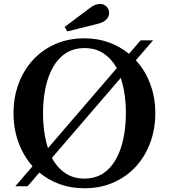

<svg xmlns="http://www.w3.org/2000/svg" viewBox="-20 -972 880 1002"><path d="M331 -808 317.5 -831.5 451.5 -932Q477.5 -951.5 502 -951.5Q522.5 -951.5 536 -937.5Q549.5 -923.5 549.5 -904Q549.5 -886.5 535.8 -871Q522 -855.5 486 -846.5ZM420.5 10.5Q350.5 10.5 291 -11.2Q231.5 -33 185.5 -71.5L124 0H60L150 -104.5Q102.5 -157.5 76.5 -228.8Q50.5 -300 50.5 -381Q50.5 -463.5 76.8 -534.5Q103 -605.5 151.8 -658.8Q200.5 -712 268.8 -742Q337 -772 420.5 -772Q489.5 -772 548.5 -750.5Q607.5 -729 653 -691L714 -761.5H779L689 -657.5Q737.5 -605 764 -534Q790.5 -463 790.5 -381Q790.5 -299 764.2 -227.8Q738 -156.5 689.2 -103Q640.5 -49.5 572.2 -19.5Q504 10.5 420.5 10.5ZM230.5 -199 589.5 -616.5Q563 -664.5 521.2 -692.8Q479.5 -721 421 -721Q364 -721 323 -694Q282 -667 255.8 -619.8Q229.5 -572.5 217 -511.2Q204.5 -450 204.5 -381.5Q204.5 -332 210.8 -285.8Q217 -239.5 230.5 -199ZM420.5 -40Q477.5 -40 518.5 -67.2Q559.5 -94.5 585.8 -142.2Q612 -190 624.5 -251.8Q637 -313.5 637 -382.5Q637 -485 610 -565.5L251 -148Q277.5 -98 319.8 -69Q362 -40 420.5 -40Z"/></svg>

Font: Libre Caslon Text Medium
Style: Regular
Weight: 500
Designer: Pablo Impallari, Rodrigo Fuenzalida, Katja Schimmel
Foundry: Pablo Impallari, Rodrigo Fuenzalida
Version: Version 2.000